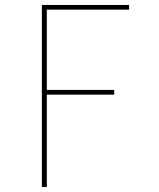

<svg xmlns="http://www.w3.org/2000/svg" viewBox="-20 -755 640 775"><path d="M149 0V-735H501V-716H169V-392H441V-373H169V0Z"/></svg>

Font: Iosevka Thin Extended
Style: Regular
Weight: 100
Width: 7
Monospace: yes
Designer: Belleve Invis
Foundry: Belleve Invis
Version: Version 32.5.0; ttfautohint (v1.8.4)